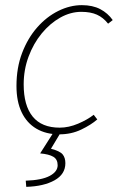

<svg xmlns="http://www.w3.org/2000/svg" viewBox="-20 -510 468 746"><path d="M210 12Q159 12 121.5 -10Q84 -32 64 -74Q44 -116 44 -176Q44 -247 66 -304.5Q88 -362 124.5 -403.5Q161 -445 206.5 -467.5Q252 -490 298 -490Q340 -490 369.5 -474.5Q399 -459 418 -432L400 -418Q381 -442 356.5 -453Q332 -464 296 -464Q254 -464 214 -441.5Q174 -419 142 -380Q110 -341 91 -290Q72 -239 72 -182Q72 -100 107 -57Q142 -14 212 -14Q247 -14 283.5 -29.5Q320 -45 344 -64L358 -46Q334 -25 295.5 -6.5Q257 12 210 12ZM82 216 80 192Q142 190 173 173.5Q204 157 204 132Q204 109 187 99Q170 89 136 86L192 -2H220L178 68Q213 77 223.5 90Q234 103 234 124Q234 167 192 190.5Q150 214 82 216Z"/></svg>

Font: Source Sans Variable
Style: Italic
Weight: 200
Italic angle: -11°
Designer: Paul D. Hunt
Foundry: Adobe Systems Incorporated
Version: Version 3.006;hotconv 1.0.111;makeotfexe 2.5.65597